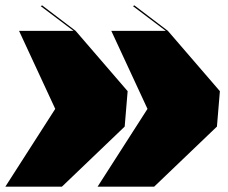

<svg xmlns="http://www.w3.org/2000/svg" viewBox="-22 -696 851 716"><path d="M454 -356 443 -224 209 0H-2L184 -290L49 -581H252L130 -673L135 -676L260 -581ZM798 -356 787 -224 553 0H342L528 -290L393 -581H596L474 -673L479 -676L604 -581Z"/></svg>

Font: FFF_HK Layer Front
Style: Regular
Weight: 400
Italic angle: -5°
Designer: bBox Type GmbH
Foundry: bBox Type GmbH
Version: Version 0.002